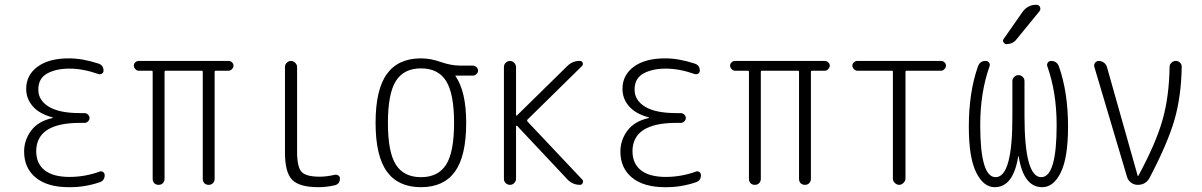

<svg xmlns="http://www.w3.org/2000/svg" viewBox="-20 -775 5040 805"><path d="M200.2 -280.3Q201.2 -280.3 201.2 -281.2Q201.2 -283.2 199.2 -283.2Q144.5 -297.9 117.2 -329.6Q89.8 -361.3 89.8 -402.3Q89.8 -460 137.2 -495.1Q184.6 -530.3 268.6 -530.3Q326.2 -530.3 391.6 -508.8Q414.1 -502 414.1 -478.5Q414.1 -470.7 407.2 -466.3Q400.4 -461.9 391.6 -464.8Q328.1 -487.3 271.5 -487.3Q214.8 -487.3 177.7 -466.8Q140.6 -446.3 140.6 -399.4Q140.6 -354.5 184.6 -327.6Q228.5 -300.8 315.4 -300.8H335Q342.8 -300.8 349.1 -294.4Q355.5 -288.1 355.5 -280.3Q355.5 -272.5 349.1 -266.1Q342.8 -259.8 335 -259.8H315.4Q132.8 -259.8 131.8 -141.6Q131.8 -88.9 167.5 -61Q203.1 -33.2 271.5 -33.2Q335.9 -33.2 398.4 -55.7Q405.3 -58.6 412.1 -53.7Q418.9 -48.8 418.9 -41Q418.9 -17.6 397.5 -10.7Q334 10.7 268.6 9.8Q178.7 9.8 129.9 -30.3Q81.1 -70.3 81.1 -139.6Q81.1 -187.5 110.4 -227.1Q139.6 -266.6 200.2 -280.3Z M561.5 -478.5Q553.7 -478.5 547.4 -485.4Q541 -492.2 541 -500Q541 -507.8 547.4 -513.7Q553.7 -519.5 561.5 -519.5H938.5Q946.3 -519.5 952.6 -513.7Q959 -507.8 959 -500Q959 -492.2 952.6 -485.4Q946.3 -478.5 938.5 -478.5H884.8Q879.9 -478.5 879.9 -473.6V-25.4Q879.9 -14.6 873 -7.3Q866.2 0 855 0Q843.8 0 836.9 -6.8Q830.1 -13.7 830.1 -25.4V-473.6Q830.1 -478.5 825.2 -478.5H674.8Q669.9 -478.5 669.9 -473.6V-25.4Q669.9 -14.6 663.1 -7.3Q656.2 0 645 0Q633.8 0 627 -6.8Q620.1 -13.7 620.1 -25.4V-473.6Q620.1 -478.5 615.2 -478.5Z M1315.4 9.8Q1235.4 9.8 1205.1 -21Q1174.8 -51.8 1174.8 -134.8V-494.1Q1174.8 -504.9 1182.6 -512.2Q1190.4 -519.5 1200.2 -519.5Q1210 -519.5 1217.8 -511.7Q1225.6 -503.9 1225.6 -494.1V-139.6Q1225.6 -75.2 1244.1 -54.7Q1262.7 -34.2 1320.3 -34.2Q1349.6 -34.2 1382.8 -42Q1390.6 -43.9 1397.9 -39.6Q1405.3 -35.2 1405.3 -27.3Q1405.3 -2.9 1382.8 2Q1348.6 9.8 1315.4 9.8Z M1850.6 -435.1Q1817.4 -488.3 1745.1 -488.3Q1672.9 -488.3 1639.6 -435.1Q1606.4 -381.8 1606.4 -259.8Q1606.4 -137.7 1639.6 -85Q1672.9 -32.2 1745.1 -32.2Q1817.4 -32.2 1850.6 -85Q1883.8 -137.7 1883.8 -259.8Q1883.8 -381.8 1850.6 -435.1ZM1745.1 -530.3Q1785.2 -530.3 1828.1 -515.1Q1871.1 -500 1909.2 -500H1962.9Q1970.7 -500 1977.5 -493.7Q1984.4 -487.3 1984.4 -479Q1984.4 -470.7 1977.5 -464.4Q1970.7 -458 1962.9 -458H1890.6H1889.6V-456.1Q1934.6 -391.6 1934.6 -259.8Q1934.6 -121.1 1887.7 -55.7Q1840.8 9.8 1745.1 9.8Q1649.4 9.8 1602.1 -55.7Q1554.7 -121.1 1554.7 -260.3Q1554.7 -399.4 1602.1 -464.8Q1649.4 -530.3 1745.1 -530.3Z M2118.2 0Q2108.4 0 2100.6 -6.8Q2092.8 -13.7 2092.8 -25.4V-494.1Q2092.8 -504.9 2100.6 -512.2Q2108.4 -519.5 2118.2 -519.5Q2127.9 -519.5 2135.7 -511.7Q2143.6 -503.9 2143.6 -494.1V-292Q2143.6 -291 2145 -290.5Q2146.5 -290 2147.5 -291L2358.4 -498Q2380.9 -520.5 2412.1 -519.5Q2419.9 -519.5 2422.9 -511.7Q2425.8 -503.9 2419.9 -498L2191.4 -273.4Q2188.5 -270.5 2191.4 -265.6L2420.9 -22.5Q2426.8 -16.6 2423.3 -8.3Q2419.9 0 2412.1 0Q2380.9 0 2359.4 -22.5L2147.5 -248Q2145.5 -248 2143.6 -247.1V-25.4Q2143.6 -15.6 2136.2 -7.8Q2128.9 0 2118.2 0Z M2700.2 -280.3Q2701.2 -280.3 2701.2 -281.2Q2701.2 -283.2 2699.2 -283.2Q2644.5 -297.9 2617.2 -329.6Q2589.8 -361.3 2589.8 -402.3Q2589.8 -460 2637.2 -495.1Q2684.6 -530.3 2768.6 -530.3Q2826.2 -530.3 2891.6 -508.8Q2914.1 -502 2914.1 -478.5Q2914.1 -470.7 2907.2 -466.3Q2900.4 -461.9 2891.6 -464.8Q2828.1 -487.3 2771.5 -487.3Q2714.8 -487.3 2677.7 -466.8Q2640.6 -446.3 2640.6 -399.4Q2640.6 -354.5 2684.6 -327.6Q2728.5 -300.8 2815.4 -300.8H2835Q2842.8 -300.8 2849.1 -294.4Q2855.5 -288.1 2855.5 -280.3Q2855.5 -272.5 2849.1 -266.1Q2842.8 -259.8 2835 -259.8H2815.4Q2632.8 -259.8 2631.8 -141.6Q2631.8 -88.9 2667.5 -61Q2703.1 -33.2 2771.5 -33.2Q2835.9 -33.2 2898.4 -55.7Q2905.3 -58.6 2912.1 -53.7Q2918.9 -48.8 2918.9 -41Q2918.9 -17.6 2897.5 -10.7Q2834 10.7 2768.6 9.8Q2678.7 9.8 2629.9 -30.3Q2581.1 -70.3 2581.1 -139.6Q2581.1 -187.5 2610.4 -227.1Q2639.6 -266.6 2700.2 -280.3Z M3061.5 -478.5Q3053.7 -478.5 3047.4 -485.4Q3041 -492.2 3041 -500Q3041 -507.8 3047.4 -513.7Q3053.7 -519.5 3061.5 -519.5H3438.5Q3446.3 -519.5 3452.6 -513.7Q3459 -507.8 3459 -500Q3459 -492.2 3452.6 -485.4Q3446.3 -478.5 3438.5 -478.5H3384.8Q3379.9 -478.5 3379.9 -473.6V-25.4Q3379.9 -14.6 3373 -7.3Q3366.2 0 3355 0Q3343.8 0 3336.9 -6.8Q3330.1 -13.7 3330.1 -25.4V-473.6Q3330.1 -478.5 3325.2 -478.5H3174.8Q3169.9 -478.5 3169.9 -473.6V-25.4Q3169.9 -14.6 3163.1 -7.3Q3156.2 0 3145 0Q3133.8 0 3127 -6.8Q3120.1 -13.7 3120.1 -25.4V-473.6Q3120.1 -478.5 3115.2 -478.5Z M3574.2 -478.5Q3566.4 -478.5 3560.1 -485.4Q3553.7 -492.2 3553.7 -500Q3553.7 -507.8 3560.1 -513.7Q3566.4 -519.5 3574.2 -519.5H3925.8Q3933.6 -519.5 3939.9 -513.7Q3946.3 -507.8 3946.3 -500Q3946.3 -492.2 3939.9 -485.4Q3933.6 -478.5 3925.8 -478.5H3780.3Q3776.4 -478.5 3776.4 -473.6V-26.4Q3776.4 -16.6 3768.1 -8.3Q3759.8 0 3750 0Q3740.2 0 3731.9 -7.8Q3723.6 -15.6 3723.6 -26.4V-473.6Q3723.6 -478.5 3719.7 -478.5Z M4150.4 9.8Q4103.5 9.8 4072.8 -52.2Q4042 -114.3 4042 -244.1Q4042 -387.7 4080.1 -496.1Q4088.9 -520.5 4113.3 -519.5Q4122.1 -519.5 4127 -512.2Q4131.8 -504.9 4128.9 -497.1Q4089.8 -387.7 4089.8 -250Q4089.8 -32.2 4154.3 -32.2Q4225.6 -32.2 4224.6 -289.1V-434.6Q4224.6 -445.3 4232.4 -452.6Q4240.2 -460 4250 -460Q4259.8 -460 4267.6 -453.1Q4275.4 -446.3 4275.4 -434.6V-289.1Q4275.4 -32.2 4345.7 -32.2Q4410.2 -32.2 4410.2 -250Q4410.2 -387.7 4371.1 -497.1Q4368.2 -504.9 4373 -512.2Q4377.9 -519.5 4386.7 -519.5Q4411.1 -519.5 4419.9 -496.1Q4458 -387.7 4458 -244.1Q4458 -114.3 4427.7 -52.2Q4397.5 9.8 4349.6 9.8Q4271.5 9.8 4251 -119.1Q4251 -120.1 4250 -120.1Q4249 -120.1 4249 -119.1Q4228.5 9.8 4150.4 9.8ZM4324.2 -754.9H4326.2Q4335.9 -754.9 4340.3 -745.6Q4344.7 -736.3 4337.9 -727.5L4242.2 -610.4Q4227.5 -590.8 4200.2 -589.8Q4192.4 -589.8 4187.5 -597.7Q4182.6 -605.5 4188.5 -612.3L4267.6 -725.6Q4289.1 -754.9 4324.2 -754.9Z M4705.1 -34.2 4568.4 -494.1Q4565.4 -503.9 4571.3 -511.7Q4577.1 -519.5 4586.9 -519.5Q4598.6 -519.5 4608.4 -512.2Q4618.2 -504.9 4621.1 -494.1L4750 -38.1Q4750 -37.1 4751 -37.1Q4752.9 -37.1 4752.9 -38.1Q4826.2 -173.8 4854 -271.5Q4881.8 -369.1 4883.8 -495.1Q4883.8 -504.9 4891.6 -512.2Q4899.4 -519.5 4909.7 -519.5Q4919.9 -519.5 4927.2 -512.7Q4934.6 -505.9 4934.6 -495.1Q4932.6 -371.1 4904.3 -272.9Q4876 -174.8 4800.8 -31.2Q4785.2 0 4750 0Q4734.4 0 4721.7 -9.8Q4709 -19.5 4705.1 -34.2Z"/></svg>

Font: Rounded-L Mgen+ 1mn light
Style: Regular
Weight: 200
Designer: [Source Han Sans]
Ryoko NISHIZUKA  (kana & ideographs); Paul D. Hunt (Latin, Greek & Cyrillic); Wenlong ZHANG  (bopomofo
Version: Version 1.059.20150602